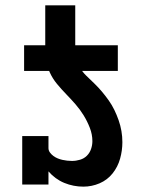

<svg xmlns="http://www.w3.org/2000/svg" viewBox="-20 -689 540 717"><path d="M70 -424V-520H149V-669H261V-520H420V-424ZM291 8Q273 8 255 4.5Q237 1 220 -6Q203 -13 188 -24Q173 -35 161 -49V0H63V-181H161V-136Q161 -127 166.5 -119.5Q172 -112 179.5 -106.5Q187 -101 195.5 -97.5Q204 -94 213 -92Q222 -90 231 -89Q240 -88 249 -88Q264 -88 279 -92.5Q294 -97 304.5 -107.5Q315 -118 320 -132.5Q325 -147 325 -162Q325 -187 315.5 -211.5Q306 -236 292.5 -258Q279 -280 262 -299.5Q245 -319 227 -337.5Q209 -356 192.5 -376Q176 -396 165.5 -419.5Q155 -443 152 -468.5Q149 -494 149 -520H261Q261 -499 264 -478.5Q267 -458 277 -439.5Q287 -421 302 -406.5Q317 -392 332 -377.5Q347 -363 360.5 -347Q374 -331 386 -314Q398 -297 407 -278.5Q416 -260 423 -240Q430 -220 433.5 -199.5Q437 -179 437 -158Q437 -127 428.5 -96.5Q420 -66 400.5 -41.5Q381 -17 352 -4.5Q323 8 291 8Z"/></svg>

Font: Iosevka Curly Slab
Style: Bold
Weight: 700
Monospace: yes
Designer: Belleve Invis
Foundry: Belleve Invis
Version: Version 22.1.2; ttfautohint (v1.8.4)